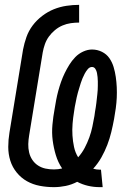

<svg xmlns="http://www.w3.org/2000/svg" viewBox="-20 -763 540 791"><path d="M391 8Q366 8 342.5 2.5Q319 -3 298 -14Q275 -2 250.5 3Q226 8 202 8Q172 8 143.5 2.5Q115 -3 91 -16.5Q67 -30 49 -52Q31 -74 22.5 -101Q14 -128 14 -157.5Q14 -187 19 -217L75 -559Q80 -585 89 -610.5Q98 -636 114.5 -658Q131 -680 154 -697.5Q177 -715 202 -725Q227 -735 253.5 -739Q280 -743 306 -743V-670Q289 -670 271.5 -667.5Q254 -665 237.5 -658Q221 -651 206.5 -639Q192 -627 181.5 -612.5Q171 -598 165 -581Q159 -564 156 -547L100 -205Q97 -187 96.5 -169.5Q96 -152 100 -135Q104 -118 113.5 -104Q123 -90 137 -81Q151 -72 167.5 -68.5Q184 -65 202 -65Q211 -65 219.5 -66Q228 -67 236 -69Q219 -94 210 -124Q201 -154 197 -185Q193 -216 196 -249Q199 -282 205 -314Q208 -333 211.5 -351.5Q215 -370 220 -388.5Q225 -407 231.5 -425.5Q238 -444 246.5 -461.5Q255 -479 265.5 -496Q276 -513 290 -527.5Q304 -542 322.5 -550.5Q341 -559 359 -559Q381 -559 400 -549.5Q419 -540 430.5 -523.5Q442 -507 448 -487Q454 -467 457 -446Q460 -425 461 -403.5Q462 -382 461 -360.5Q460 -339 457 -317Q454 -295 450 -273Q445 -246 438.5 -219Q432 -192 422 -166Q412 -140 398 -115Q384 -90 364 -68Q371 -66 377.5 -65Q384 -64 391 -64H396L403 8ZM302 -115Q318 -133 329 -154Q340 -175 348 -197Q356 -219 360.5 -241Q365 -263 369 -285Q370 -294 371.5 -303Q373 -312 374.5 -321Q376 -330 377 -339Q378 -348 379 -357Q380 -366 381 -375Q382 -384 382.5 -392.5Q383 -401 383 -410Q383 -419 383 -428Q383 -437 382 -445.5Q381 -454 379.5 -462.5Q378 -471 373 -479Q368 -487 359 -487Q349 -487 341.5 -478Q334 -469 329 -459.5Q324 -450 320 -440.5Q316 -431 313 -421.5Q310 -412 307 -402Q304 -392 301 -382Q298 -372 296 -362Q294 -352 292 -342Q290 -332 288 -322Q286 -312 285 -302Q281 -278 279 -253.5Q277 -229 278.5 -205Q280 -181 285 -157.5Q290 -134 302 -115Z"/></svg>

Font: Iosevka Medium Oblique
Style: Regular
Weight: 500
Italic angle: -9°
Monospace: yes
Designer: Belleve Invis
Foundry: Belleve Invis
Version: Version 32.5.0; ttfautohint (v1.8.4)